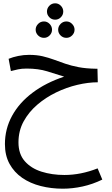

<svg xmlns="http://www.w3.org/2000/svg" viewBox="-20 -748 679 1162"><path d="M359.9 394Q290 394 226.6 377.9Q163.1 361.8 114.5 328.4Q65.9 294.9 37.8 243.9Q9.8 192.9 9.8 124Q9.8 32.2 53 -46.9Q96.2 -126 176.5 -186.5Q256.8 -247.1 368.2 -284.2Q318.8 -299.8 265.4 -316.4Q211.9 -333 141.1 -333Q110.8 -333 88.4 -328.1Q65.9 -323.2 45.9 -317.9L32.2 -392.1Q58.1 -402.8 90.6 -409.4Q123 -416 155.8 -416Q202.1 -416 238 -407.5Q273.9 -398.9 306.4 -387Q338.9 -375 375 -362.5Q411.1 -350.1 455.6 -341.6Q500 -333 561 -332H569.8L571.8 -250Q514.2 -250 448.5 -234.6Q382.8 -219.2 319.8 -188.7Q256.8 -158.2 205.3 -114Q153.8 -69.8 122.8 -12.9Q91.8 43.9 91.8 113.8Q91.8 184.1 129.9 227.5Q168 271 231.4 291Q294.9 311 370.1 311Q469.2 311 570.8 271L599.1 338.9Q541 367.2 480 380.6Q418.9 394 359.9 394ZM314 -628.9Q293 -628.9 278.6 -643.6Q264.2 -658.2 264.2 -678.2Q264.2 -698.2 278.6 -713.1Q293 -728 314 -728Q334 -728 348.4 -713.1Q362.8 -698.2 362.8 -678.2Q362.8 -658.2 348.4 -643.6Q334 -628.9 314 -628.9ZM246.1 -519Q225.1 -519 210.4 -533.7Q195.8 -548.3 195.8 -568.4Q195.8 -587.9 210.4 -603Q225.1 -618.2 246.1 -618.2Q266.1 -618.2 280.5 -603Q294.9 -587.9 294.9 -568.4Q294.9 -548.3 280.5 -533.7Q266.1 -519 246.1 -519ZM381.8 -519Q360.8 -519 346.4 -533.7Q332 -548.3 332 -568.4Q332 -587.9 346.4 -603Q360.8 -618.2 381.8 -618.2Q401.9 -618.2 416.5 -603Q431.2 -587.9 431.2 -568.4Q431.2 -548.3 416.5 -533.7Q401.9 -519 381.8 -519Z"/></svg>

Font: Kurinto Seri
Style: Regular
Weight: 400
Designer: Kurinto was developed by Clint Goss from a range of fonts that are compatible with the SIL Open Font License Version 1.1
Foundry: Clinton F. Goss
Version: Version 2.196; July 25, 2020